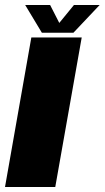

<svg xmlns="http://www.w3.org/2000/svg" viewBox="-50 -746 418 766"><path d="M-30 0H170.5L276 -596.5H75ZM117 -615.5H243L347.5 -726H245L186.5 -654.5L150 -726H50.5Z"/></svg>

Font: Anybody Condensed Black
Style: Italic
Weight: 900
Width: 3
Italic angle: -10°
Version: Version 1.113;gftools[0.9.25]